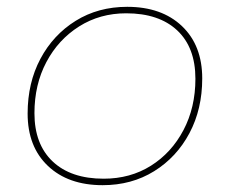

<svg xmlns="http://www.w3.org/2000/svg" viewBox="-20 -540 675 563"><path d="M281 3Q180 3 120.5 -53.5Q61 -110 61 -207Q61 -297 98.5 -367.5Q136 -438 202 -479Q268 -520 353 -520Q454 -520 513.5 -463.5Q573 -407 573 -310Q573 -220 535.5 -149.5Q498 -79 432 -38Q366 3 281 3ZM284 -16Q362 -16 422.5 -54Q483 -92 518 -158.5Q553 -225 553 -309Q553 -401 499.5 -451Q446 -501 350 -501Q273 -501 212 -462.5Q151 -424 116 -358Q81 -292 81 -208Q81 -117 134.5 -66.5Q188 -16 284 -16Z"/></svg>

Font: Montserrat Thin
Style: Italic
Weight: 100
Italic angle: -11.3°
Designer: Julieta Ulanovsky
Foundry: Julieta Ulanovsky
Version: Version 9.000; ttfautohint (v1.8.4.7-5d5b)